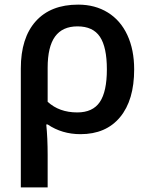

<svg xmlns="http://www.w3.org/2000/svg" viewBox="-20 -570 651 830"><path d="M318 -550Q199 -550 134.5 -478Q70 -406 70 -274V240H186V100Q186 27 180 -32H186Q248 10 328 10Q438 10 499 -63.5Q560 -137 560 -270Q560 -355 530.5 -418.5Q501 -482 446 -516Q391 -550 318 -550ZM442 -270Q442 -174 411.5 -129Q381 -84 314 -84Q236 -84 186 -130V-277Q186 -368 218 -412Q250 -456 315 -456Q382 -456 412 -411Q442 -366 442 -270Z"/></svg>

Font: OpenSansMMV
Style: Semibold
Weight: 600
Designer: Steve Matteson
Foundry: Ascender Corporation
Version: Version 6.000